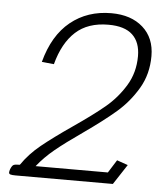

<svg xmlns="http://www.w3.org/2000/svg" viewBox="-51 -756 692 802"><g transform="rotate(5 294.5 -355.0)"><path d="M16 -10Q16 -15 19 -24Q25 -39 31.5 -42.5Q38 -46 58 -46Q90 -93 138 -132Q186 -171 263 -224Q346 -281 394.5 -321.5Q443 -362 476.5 -417Q510 -472 510 -541Q510 -599 477 -630Q444 -661 376 -661Q290 -661 238.5 -614Q187 -567 163 -477L112 -482Q142 -595 213 -652.5Q284 -710 384 -710Q467 -710 516.5 -666Q566 -622 566 -546Q566 -470 530.5 -410Q495 -350 443.5 -305.5Q392 -261 308 -202Q239 -154 197 -119.5Q155 -85 124 -46H427L461 -100L507 -84L452 0H44Q29 0 22.5 -2Q16 -4 16 -10Z"/></g></svg>

Font: Niramit ExtraLight
Style: Italic
Weight: 200
Italic angle: -10°
Designer: Katatrad Aksorn Co.,Ltd.
Foundry: Cadson Demak Co.,Ltd.
Version: Version 1.000; ttfautohint (v1.6)